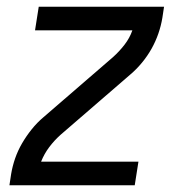

<svg xmlns="http://www.w3.org/2000/svg" viewBox="-20 -550 540 570"><path d="M8 0 13 -33Q17 -57 25 -80Q33 -103 45.5 -124.5Q58 -146 74 -166Q90 -186 109 -202L315 -380Q334 -397 349.5 -417Q365 -437 373 -460H84L95 -530H467L462 -497Q458 -473 450 -450Q442 -427 430 -405.5Q418 -384 401.5 -364Q385 -344 366 -328L160 -150Q141 -133 126 -113Q111 -93 102 -70H391L380 0Z"/></svg>

Font: Iosevka Curly Oblique
Style: Regular
Weight: 400
Italic angle: -9°
Monospace: yes
Designer: Belleve Invis
Foundry: Belleve Invis
Version: Version 11.1.0; ttfautohint (v1.8.3)